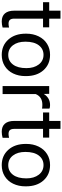

<svg xmlns="http://www.w3.org/2000/svg" viewBox="716 -1412 706 2177"><g transform="rotate(90 1068.5 -323.0)"><path d="M190.9 -656.2V-528.3H289.6V-458.5H190.9V-130.9Q190.9 -99.1 204.1 -83.3Q217.3 -67.4 249 -67.4Q264.6 -67.4 292 -73.2V0Q256.3 9.8 222.7 9.8Q162.1 9.8 131.3 -26.9Q100.6 -63.5 100.6 -130.9V-458.5H4.4V-528.3H100.6V-656.2Z M452.1 -258.3Q452.1 -170.4 492.9 -117.2Q533.7 -64 602.1 -64Q670.9 -64 711.4 -117.9Q752 -171.9 752 -269Q752 -356 710.7 -409.9Q669.4 -463.9 601.1 -463.9Q534.2 -463.9 493.2 -410.6Q452.1 -357.4 452.1 -258.3ZM361.3 -269Q361.3 -346.7 391.8 -408.7Q422.4 -470.7 476.8 -504.4Q531.2 -538.1 601.1 -538.1Q709 -538.1 775.6 -463.4Q842.3 -388.7 842.3 -264.6V-258.3Q842.3 -181.2 812.7 -119.9Q783.2 -58.6 728.3 -24.4Q673.3 9.8 602.1 9.8Q494.6 9.8 428 -64.9Q361.3 -139.6 361.3 -262.7Z M1210.9 -447.3Q1190.4 -450.7 1166.5 -450.7Q1077.6 -450.7 1045.9 -375V0H955.6V-528.3H1043.5L1044.9 -467.3Q1089.4 -538.1 1170.9 -538.1Q1197.3 -538.1 1210.9 -531.2Z M1440.9 -656.2V-528.3H1539.6V-458.5H1440.9V-130.9Q1440.9 -99.1 1454.1 -83.3Q1467.3 -67.4 1499 -67.4Q1514.6 -67.4 1542 -73.2V0Q1506.3 9.8 1472.7 9.8Q1412.1 9.8 1381.3 -26.9Q1350.6 -63.5 1350.6 -130.9V-458.5H1254.4V-528.3H1350.6V-656.2Z M1702.1 -258.3Q1702.1 -170.4 1742.9 -117.2Q1783.7 -64 1852.1 -64Q1920.9 -64 1961.4 -117.9Q2002 -171.9 2002 -269Q2002 -356 1960.7 -409.9Q1919.4 -463.9 1851.1 -463.9Q1784.2 -463.9 1743.2 -410.6Q1702.1 -357.4 1702.1 -258.3ZM1611.3 -269Q1611.3 -346.7 1641.8 -408.7Q1672.4 -470.7 1726.8 -504.4Q1781.2 -538.1 1851.1 -538.1Q1959 -538.1 2025.6 -463.4Q2092.3 -388.7 2092.3 -264.6V-258.3Q2092.3 -181.2 2062.7 -119.9Q2033.2 -58.6 1978.3 -24.4Q1923.3 9.8 1852.1 9.8Q1744.6 9.8 1678 -64.9Q1611.3 -139.6 1611.3 -262.7Z"/></g></svg>

Font: RobotoDraft
Style: Regular
Weight: 400
Version: Version 2.001101; 2014